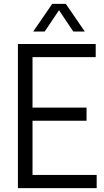

<svg xmlns="http://www.w3.org/2000/svg" viewBox="-20 -966 536 986"><path d="M72 0V-740H471.5V-672.5H147V-413.5H424.5V-346H147V-67.5H476.5V0ZM150.5 -804 248 -946H318L415.5 -804H356.5L283 -913.5L209.5 -804Z"/></svg>

Font: Encode Sans Cnd
Style: Regular
Weight: 400
Width: 3
Designer: Multiple Designers
Foundry: Impallari Type
Version: Version 3.002; ttfautohint (v1.8.3) -l 8 -r 50 -G 200 -x 14 